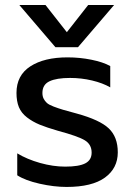

<svg xmlns="http://www.w3.org/2000/svg" viewBox="-20 -721 529 756"><path d="M198.2 -535.2 56.2 -701.2H159.2L243.2 -594.2L327.1 -701.2H429.2L287.1 -535.2ZM242.2 15.1Q192.4 15.1 136 2.4Q79.6 -10.3 47.9 -30.8V-117.2Q86.4 -93.8 137.9 -79.3Q189.5 -64.9 236.8 -64.9Q291 -64.9 315.9 -77.9Q340.8 -90.8 340.8 -120.1Q340.8 -151.9 314.5 -168.2Q288.1 -184.6 208 -206.1Q164.1 -218.8 136.2 -230.2Q108.4 -241.7 86.2 -258.8Q64 -275.9 54.4 -299.1Q44.9 -322.3 44.9 -355Q44.9 -424.3 99.4 -459.7Q153.8 -495.1 246.1 -495.1Q294.4 -495.1 340.1 -485.8Q385.7 -476.6 414.1 -460.9V-377Q384.8 -394 342.5 -404.1Q300.3 -414.1 255.9 -414.1Q202.6 -414.1 174.8 -400.9Q147 -387.7 147 -355Q147 -341.8 151.9 -332.3Q156.7 -322.8 164.6 -315.7Q172.4 -308.6 190.9 -301.5Q209.5 -294.4 228.3 -288.8Q247.1 -283.2 282.2 -273.9Q373 -249 408.4 -215.3Q443.8 -181.6 443.8 -121.1Q443.8 -58.6 393.1 -21.7Q342.3 15.1 242.2 15.1Z"/></svg>

Font: Prompt
Style: Regular
Weight: 400
Designer: Katatrad Team
Foundry: CadsonDemak
Version: Version 1.000;PS 001.000;hotconv 1.0.88;makeotf.lib2.5.64775